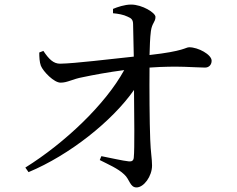

<svg xmlns="http://www.w3.org/2000/svg" viewBox="-20 -797 1040 841"><path d="M246 -435C276 -435 298 -451 343 -459C390 -469 455 -481 524 -490C442 -340 264 -171 91 -63L105 -43C285 -118 472 -267 567 -403C568 -284 570 -146 566 -107C565 -94 558 -89 545 -90C516 -93 466 -105 424 -113L417 -96C454 -77 497 -59 524 -33C548 -12 549 24 578 24C610 24 646 -25 646 -72C646 -102 640 -129 638 -186C635 -260 634 -412 635 -501C761 -510 835 -501 878 -501C896 -501 907 -514 907 -531C907 -558 848 -590 809 -590C792 -590 788 -573 635 -556C636 -590 637 -632 641 -661C646 -697 661 -700 661 -723C661 -741 603 -777 554 -777C526 -777 494 -766 475 -758V-739C497 -737 521 -733 539 -724C556 -717 563 -710 563 -690L566 -549C459 -538 309 -519 243 -518C214 -518 194 -538 170 -574L152 -567C152 -548 153 -525 159 -509C169 -484 217 -434 246 -435Z"/></svg>

Font: Source Han Serif CN Medium
Style: Regular
Weight: 500
Designer: Ryoko NISHIZUKA 西塚涼子 (kana & ideographs); Frank Grießhammer (Latin, Greek & Cyrillic); Wenlong ZHANG 张文龙 (bopomofo); San
Foundry: Adobe
Version: Version 2.002;hotconv 1.1.0;makeotfexe 2.6.0